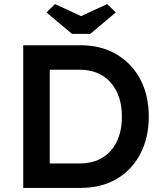

<svg xmlns="http://www.w3.org/2000/svg" viewBox="-20 -922 797 942"><path d="M94 0V-700H375Q476 -700 551.5 -655.5Q627 -611 668.5 -532.5Q710 -454 710 -350Q710 -246 668.5 -167Q627 -88 552 -44Q477 0 375 0ZM370 -580H224V-120H370Q468 -120 523 -182Q578 -244 578 -350Q578 -455 522.5 -517.5Q467 -580 370 -580ZM333 -756 208 -861 250 -902 378 -843 506 -902 548 -861 423 -756Z"/></svg>

Font: Lexend Deca Medium
Style: Regular
Weight: 500
Designer: Bonnie Shaver-Troup, Thomas Jockin
Foundry: Lexend
Version: Version 1.008; ttfautohint (v1.8.4.7-5d5b)